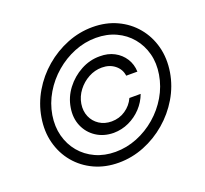

<svg xmlns="http://www.w3.org/2000/svg" viewBox="-128 -891 1128 1055"><g transform="rotate(-20 436.5 -364.0)"><path d="M395.5 11.2Q317.4 11.2 253.4 -18.3Q189.5 -47.9 146 -100.1Q102.5 -152.3 84.5 -220.9Q66.4 -289.6 79.6 -368.2Q92.3 -444.8 132.1 -512.2Q171.9 -579.6 231.4 -630.4Q291 -681.2 363 -710Q435.1 -738.8 512.2 -738.8Q590.3 -738.8 654.1 -709.2Q717.8 -679.7 761.2 -627.4Q804.7 -575.2 822.8 -506.6Q840.8 -438 828.1 -359.4Q815.4 -282.7 775.4 -215.3Q735.4 -147.9 676 -97.2Q616.7 -46.4 544.7 -17.6Q472.7 11.2 395.5 11.2ZM398.4 -50.8Q463.9 -50.8 525.4 -75.4Q586.9 -100.1 637.7 -143.8Q688.5 -187.5 722.4 -245.1Q756.3 -302.7 767.1 -368.2Q777.8 -432.1 763.2 -488Q748.5 -543.9 713.1 -586.4Q677.7 -628.9 625.7 -652.8Q573.7 -676.8 509.3 -676.8Q443.8 -676.8 382.6 -652.1Q321.3 -627.4 270.3 -583.7Q219.2 -540 185.1 -482.4Q150.9 -424.8 140.1 -359.4Q129.9 -295.4 144.5 -239.5Q159.2 -183.6 194.6 -141.1Q230 -98.6 282.2 -74.7Q334.5 -50.8 398.4 -50.8ZM249 -363.3Q258.3 -421.9 294.7 -469.7Q331.1 -517.6 383.8 -546.1Q436.5 -574.7 494.6 -574.2Q542.5 -574.7 579.3 -555.2Q616.2 -535.6 637.9 -501.5Q659.7 -467.3 661.1 -424.3H595.7Q590.8 -462.9 560.1 -487.5Q529.3 -512.2 484.4 -512.2Q443.4 -512.2 406.5 -492.2Q369.6 -472.2 343.8 -438.5Q317.9 -404.8 311 -363.3Q304.7 -322.3 319.1 -288.8Q333.5 -255.4 364 -235.4Q394.5 -215.3 435.5 -215.3Q480.5 -215.3 516.6 -239.7Q552.7 -264.2 570.3 -303.2H636.2Q620.1 -259.8 588.4 -225.8Q556.6 -191.9 514.6 -172.4Q472.7 -152.8 424.8 -152.3Q366.7 -152.8 323.5 -181.2Q280.3 -209.5 259.8 -257.3Q239.3 -305.2 249 -363.3Z"/></g></svg>

Font: Inter Display Light
Style: Italic
Weight: 300
Italic angle: -9.39999°
Designer: Rasmus Andersson
Foundry: rsms
Version: Version 4.000;git-a52131595